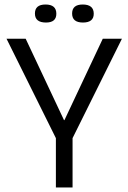

<svg xmlns="http://www.w3.org/2000/svg" viewBox="-20 -832 570 852"><path d="M228 0V-219L9 -660H94L264 -299H266L436 -660H521L302 -219V0ZM348 -732Q300 -732 300 -772Q300 -812 347 -812Q396 -812 396 -771Q396 -732 348 -732ZM184 -732Q135 -732 135 -772Q135 -812 182 -812Q230 -812 230 -771Q230 -732 184 -732Z"/></svg>

Font: Bricolage Grotesque 48pt Light
Style: Regular
Weight: 300
Designer: Mathieu Triay
Foundry: Atelier Triay
Version: Version 1.000; ttfautohint (v1.8.4.7-5d5b);gftools[0.9.32]